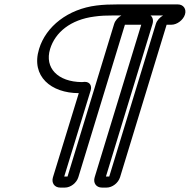

<svg xmlns="http://www.w3.org/2000/svg" viewBox="-20 -712 860 870"><path d="M686 -603 475 88H460L671 -603C676 -620 672 -634 662 -642H719C705 -634 691 -620 686 -603ZM497 -603 286 88H271L391 -303C397 -323 387 -341 365 -341H363L351 -340C242 -341 181 -404 207 -490C230 -565 299 -623 408 -637C435 -641 463 -642 496 -642H530C516 -634 502 -620 497 -603ZM253 138H274C300 138 327 117 335 91L546 -600H620L409 91C401 117 416 138 442 138H463C489 138 516 117 524 91L735 -600H757C782 -600 810 -621 818 -646C826 -671 811 -692 786 -692H512C479 -692 448 -691 417 -687C289 -671 188 -593 157 -490C119 -366 212 -290 337 -290L220 91C212 117 227 138 253 138Z"/></svg>

Font: DIN Rundschrift
Style: BreitKontKu
Weight: 400
Width: 7
Version: Version 1.027